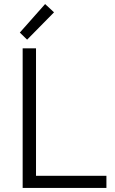

<svg xmlns="http://www.w3.org/2000/svg" viewBox="-20 -929 570 949"><path d="M92 0V-690H158V-60H506V0ZM78 -768 203 -909 247 -868 114 -733Z"/></svg>

Font: Oxanium Light
Style: Regular
Weight: 300
Designer: Severin Meyer
Version: Version 1.000